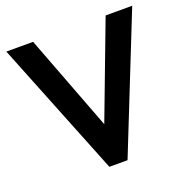

<svg xmlns="http://www.w3.org/2000/svg" viewBox="-124 -807 902 923"><g transform="rotate(-20 327.0 -345.0)"><path d="M281 0H374L649 -690H513L328 -201L142 -690H5Z"/></g></svg>

Font: FREAK Grotesk Next
Style: Bold
Weight: 700
Width: 3
Designer: La Scuola Open Source
Foundry: La Scuola Open Source
Version: Version 1.000;PS 1.0;hotconv 1.0.72;makeotf.lib2.5.5900